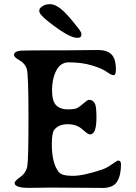

<svg xmlns="http://www.w3.org/2000/svg" viewBox="-20 -912 663 935"><path d="M171.4 -857.4V-862.3Q171.4 -871.6 186.5 -881.6Q201.7 -891.6 220.7 -891.6H226.1Q247.1 -891.6 276.4 -868.9Q305.7 -846.2 361.3 -774.4Q376.5 -754.9 376.5 -746.6L376 -744.1V-742.2Q376 -728 359.4 -728H354Q316.9 -728 220.2 -803.2Q171.4 -841.3 171.4 -857.4ZM51.3 -21Q51.3 -30.8 79.3 -50.5Q107.4 -70.3 113 -103.3Q118.7 -136.2 118.7 -343.3Q118.7 -550.3 110.4 -576.7Q102.1 -603 75.2 -618.2Q48.3 -633.3 48.3 -644Q48.3 -662.1 82 -665.5Q95.7 -667 309.6 -667L456.5 -668.5Q501.5 -668.5 522.9 -647Q544.4 -625.5 544.4 -573.7Q544.4 -545.9 533.2 -545.9Q522 -545.9 500 -562Q478 -578.1 428.2 -593.3Q378.4 -608.4 314.9 -608.4Q274.4 -608.4 253.9 -568.1Q233.4 -527.8 233.4 -473.1Q233.4 -418.5 253.9 -398.9Q274.4 -379.4 308.8 -379.4Q343.3 -379.4 355.7 -385.7Q368.2 -392.1 387.2 -408.9Q406.2 -425.8 412.6 -425.8Q436 -425.8 444.3 -401.9Q449.7 -385.7 449.7 -338.9Q449.7 -257.3 418 -257.3H417.5Q408.7 -257.3 381.1 -282.2Q353.5 -307.1 309.8 -307.1Q266.1 -307.1 244.1 -279.8Q232.4 -265.1 232.4 -208.5Q232.4 -117.2 266.1 -74.2Q280.8 -55.7 333.7 -55.7Q386.7 -55.7 477.5 -86.4Q497.1 -92.8 524.7 -111.6Q552.2 -130.4 553.7 -130.4Q569.3 -130.4 569.3 -112.3Q569.3 -58.1 550 -27.3Q530.8 3.4 478 3.4L457.5 2.9L224.6 1.5L121.1 2.9Q51.3 2.9 51.3 -21Z"/></svg>

Font: Averia Serif Libre
Style: Regular
Weight: 400
Version: Version 1.002